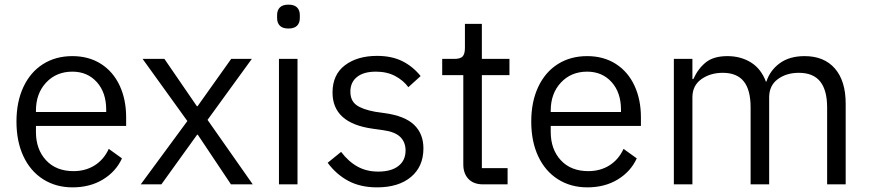

<svg xmlns="http://www.w3.org/2000/svg" viewBox="-20 -795 3751 828"><path d="M51 -271Q51 -356 81 -420Q111 -484 165.5 -518.5Q220 -553 292 -553Q363 -553 415.5 -519.5Q468 -486 496 -426Q524 -366 524 -289V-252H135V-226Q135 -151 178.5 -104Q222 -57 297 -57Q349 -57 388.5 -82Q428 -107 449 -153L506 -112Q480 -55 424 -21Q368 13 293 13Q221 13 166 -22Q111 -57 81 -121Q51 -185 51 -271ZM135 -312H438V-322Q438 -396 397.5 -441Q357 -486 292 -486Q223 -486 179 -439Q135 -392 135 -318Z M676 0H587L788 -273L595 -541H689L829 -337H832L977 -541H1066L875 -278L1070 0H976L833 -214H830Z M1175 -717V-730Q1175 -751 1187 -763Q1199 -775 1224 -775Q1249 -775 1261 -763Q1273 -751 1273 -730V-717Q1273 -696 1261 -684Q1249 -672 1224 -672Q1199 -672 1187 -684Q1175 -696 1175 -717ZM1263 0H1183V-541H1263Z M1393 -93 1451 -140Q1483 -98 1522 -76.5Q1561 -55 1611 -55Q1667 -55 1698 -79Q1729 -103 1729 -146Q1729 -182 1706 -204.5Q1683 -227 1630 -234L1587 -240Q1414 -264 1414 -396Q1414 -473 1467.5 -513.5Q1521 -554 1606 -554Q1669 -554 1714.5 -531.5Q1760 -509 1794 -467L1741 -419Q1720 -448 1684.5 -467Q1649 -486 1601 -486Q1548 -486 1519.5 -463Q1491 -440 1491 -400Q1491 -361 1517 -342Q1543 -323 1598 -313L1640 -307Q1726 -295 1766 -256.5Q1806 -218 1806 -155Q1806 -77 1752.5 -32Q1699 13 1606 13Q1535 13 1483 -14.5Q1431 -42 1393 -93Z M2063 0Q2022 0 2000 -23.5Q1978 -47 1978 -86V-471H1887V-541H1939Q1965 -541 1975 -551.5Q1985 -562 1985 -589V-692H2058V-541H2177V-471H2058V-70H2169V0Z M2271 -271Q2271 -356 2301 -420Q2331 -484 2385.5 -518.5Q2440 -553 2512 -553Q2583 -553 2635.5 -519.5Q2688 -486 2716 -426Q2744 -366 2744 -289V-252H2355V-226Q2355 -151 2398.5 -104Q2442 -57 2517 -57Q2569 -57 2608.5 -82Q2648 -107 2669 -153L2726 -112Q2700 -55 2644 -21Q2588 13 2513 13Q2441 13 2386 -22Q2331 -57 2301 -121Q2271 -185 2271 -271ZM2355 -312H2658V-322Q2658 -396 2617.5 -441Q2577 -486 2512 -486Q2443 -486 2399 -439Q2355 -392 2355 -318Z M2886 0V-541H2966V-454H2970Q2991 -500 3024.5 -526.5Q3058 -553 3117 -553Q3174 -553 3218 -526Q3262 -499 3283 -443H3285Q3301 -492 3343 -522.5Q3385 -553 3450 -553Q3534 -553 3580.5 -499.5Q3627 -446 3627 -348V0H3547V-332Q3547 -406 3517 -443.5Q3487 -481 3425 -481Q3371 -481 3334 -453.5Q3297 -426 3297 -375V0H3217V-332Q3217 -407 3187.5 -444Q3158 -481 3097 -481Q3043 -481 3004.5 -453.5Q2966 -426 2966 -375V0Z"/></svg>

Font: IBM Plex Sans JP
Style: Regular
Weight: 400
Designer: Mike Abbink; Paul van der Laan; Pieter van Rosmalen; Wujin Sim; Yejin Wi; Jinhee Kim; Boomi Park; Yona Kim; Kichan Ma
Foundry: Sandoll Inc.
Version: Version 1.001